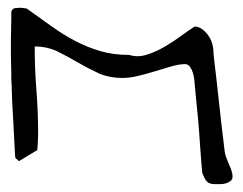

<svg xmlns="http://www.w3.org/2000/svg" viewBox="-20 -468 620 489"><path d="M495.1 -28.3Q494.1 -37.1 492.7 -55.2Q491.2 -73.2 489.7 -95.7Q488.3 -118.2 486.3 -143.1Q484.4 -168 481.9 -190.4Q479.5 -212.9 478 -230.5Q476.6 -248 475.6 -256.8Q475.6 -259.8 474.6 -267.1Q473.6 -274.4 471.2 -282.7Q468.8 -291 463.9 -297.9Q459 -304.7 451.2 -304.7Q436.5 -304.7 416 -298.8Q395.5 -293 373.5 -286.1Q351.6 -279.3 330.6 -274.4Q309.6 -269.5 292 -269.5Q256.8 -269.5 229.5 -282.2Q202.1 -294.9 177.2 -309.6Q152.3 -324.2 126.5 -336.9Q100.6 -349.6 68.4 -349.6Q68.4 -292 72.8 -237.3Q77.1 -182.6 77.1 -127Q77.1 -122.1 76.7 -114.7Q76.2 -107.4 76.2 -101.6Q75.2 -93.8 75.2 -85.9L28.3 -57.6L19.5 -65.4Q18.6 -66.4 18.1 -77.1Q17.6 -87.9 16.6 -105.5Q15.6 -123 14.6 -144.5Q13.7 -166 12.2 -188Q10.7 -210 10.3 -231Q9.8 -252 8.8 -266.6V-278.3Q8.8 -289.1 8.3 -302.2Q7.8 -315.4 7.8 -329.1V-369.1Q7.8 -381.8 8.3 -395.5Q8.8 -409.2 8.8 -420.9V-437.5Q10.7 -446.3 18.6 -447.3Q26.4 -448.2 33.2 -448.2Q34.2 -448.2 40.5 -447.3Q46.9 -446.3 47.9 -446.3Q81.1 -422.9 110.8 -401.4Q140.6 -379.9 171.4 -363.8Q202.1 -347.7 235.4 -337.9Q268.6 -328.1 309.6 -328.1Q330.1 -321.3 353.5 -328.6Q377 -335.9 399.4 -349.1Q421.9 -362.3 441.9 -377Q461.9 -391.6 475.6 -400.4Q485.4 -400.4 493.7 -394.5Q502 -388.7 508.8 -379.9Q515.6 -371.1 519 -361.3Q522.5 -351.6 523.4 -341.8Q523.4 -332 525.9 -312Q528.3 -292 531.2 -266.6L543 -160.2Q545.9 -135.7 548.3 -115.2Q550.8 -94.7 551.8 -85.9Q552.7 -76.2 555.7 -68.4L562.5 -50.8Q566.4 -43 569.3 -34.2Q572.3 -25.4 572.3 -18.6Q572.3 -10.7 566.9 -6.8Q561.5 -2.9 555.2 -1Q548.8 1 540 1H527.3Q512.7 1 506.3 -6.3Q500 -13.7 495.1 -28.3Z"/></svg>

Font: Swanky and Moo Moo
Style: Regular
Weight: 400
Designer: Kimberly Geswein
Foundry: Kimberly Geswein
Version: Version 1.002 2001